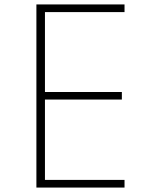

<svg xmlns="http://www.w3.org/2000/svg" viewBox="-20 -845 670 865"><path d="M144 0V-825H541V-790.5H182.5V-430.5H529V-396.5H182.5V-34.5H541V0Z"/></svg>

Font: Spartan Thin ExtraLight
Style: Regular
Weight: 250
Version: Version 1.004